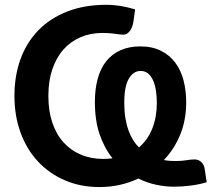

<svg xmlns="http://www.w3.org/2000/svg" viewBox="-20 -750 867 778"><path d="M817.5 -11.5Q787.5 -2.5 752.8 2Q718 6.5 684 6.5Q650.5 6.5 613.5 -1.2Q576.5 -9 540.5 -26.5Q504.5 -9.5 465 -0.8Q425.5 8 383.5 8Q306 8 242.5 -19.5Q179 -47 133.5 -96Q88 -145 63.2 -213Q38.5 -281 38.5 -361.5Q38.5 -443 63.2 -510.8Q88 -578.5 135.5 -627.2Q183 -676 252.2 -703.2Q321.5 -730.5 410.5 -730.5Q427 -730.5 441.2 -729.2Q455.5 -728 469.5 -725.8Q483.5 -723.5 497.5 -720Q511.5 -716.5 527.5 -712L520.5 -661.5Q519 -651.5 515.5 -642Q512 -632.5 506.8 -625.2Q501.5 -618 494.8 -613.8Q488 -609.5 480.5 -609.5Q472.5 -609.5 464.5 -610.5Q456.5 -611.5 446.8 -613Q437 -614.5 424.5 -615.5Q412 -616.5 395 -616.5Q346.5 -616.5 306.2 -599.2Q266 -582 237 -549.2Q208 -516.5 192 -469.2Q176 -422 176 -361.5Q176 -300.5 192 -253Q208 -205.5 237.5 -173Q267 -140.5 308 -123.2Q349 -106 399.5 -106Q409 -106 418.2 -106.8Q427.5 -107.5 436 -108.5Q403.5 -148.5 384 -204.8Q364.5 -261 364.5 -337Q364.5 -390 376.2 -432Q388 -474 411.2 -502.8Q434.5 -531.5 469 -546.8Q503.5 -562 548.5 -562Q597 -562 632.2 -544.2Q667.5 -526.5 690.2 -496Q713 -465.5 723.8 -424Q734.5 -382.5 734.5 -335.5Q734.5 -264 710.5 -205Q686.5 -146 644 -101.5Q657.5 -99 669.2 -98.2Q681 -97.5 690.5 -97.5Q718 -97.5 735.8 -100.8Q753.5 -104 768.5 -104Q784 -104 795.8 -93.2Q807.5 -82.5 810 -62ZM483.5 -334Q483.5 -300 488 -272.2Q492.5 -244.5 500.5 -222.2Q508.5 -200 519.2 -182.8Q530 -165.5 543 -152.5Q579.5 -184 597.5 -230.2Q615.5 -276.5 615.5 -332.5Q615.5 -355 612.5 -378.2Q609.5 -401.5 602 -420.2Q594.5 -439 581.8 -450.8Q569 -462.5 549.5 -462.5Q520.5 -462.5 502 -431.2Q483.5 -400 483.5 -334Z"/></svg>

Font: Lato
Style: Bold
Weight: 700
Designer: Lukasz Dziedzic
Foundry: tyPoland Lukasz Dziedzic
Version: Version 2.007; 2014-02-27